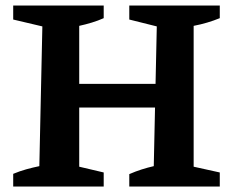

<svg xmlns="http://www.w3.org/2000/svg" viewBox="-20 -678 843 698"><path d="M450 0V-45Q473 -55 495 -62Q517 -69 539 -74L550 -582L450 -607V-658H779V-612Q757 -603 733.5 -596Q710 -589 684 -584V-72L779 -51V0ZM28 0V-46Q52 -56 75.5 -62.5Q99 -69 123 -74L134 -582L28 -607V-658H357V-612Q337 -603 314 -596Q291 -589 268 -584V-72L357 -51V0ZM200 -287V-373H616V-287Z"/></svg>

Font: Piazzolla 24pt
Style: Bold
Weight: 700
Designer: Juan Pablo del Peral
Foundry: Huerta Tipografica
Version: Version 2.005